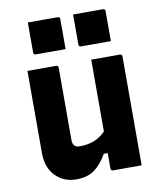

<svg xmlns="http://www.w3.org/2000/svg" viewBox="-86 -837 773 919"><g transform="rotate(-10 300.0 -378.0)"><path d="M209 -540Q220 -540 220 -529V-177Q220 -141 254 -141Q292 -141 323.5 -153Q355 -165 380 -191V-540H519Q530 -540 530 -529V0H391Q380 0 380 -11V-86H361Q335 -40 301 -14Q267 12 211 12Q150 12 110 -29Q70 -70 70 -140V-540ZM112 -768H257Q268 -768 268 -757V-611H123Q112 -611 112 -622ZM332 -768H477Q488 -768 488 -757V-611H343Q332 -611 332 -622Z"/></g></svg>

Font: Recursive Sn Lnr St XBd
Style: Regular
Weight: 800
Version: Version 1.079;hotconv 1.0.112;makeotfexe 2.5.65598; ttfautoh